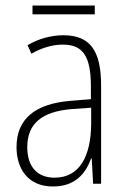

<svg xmlns="http://www.w3.org/2000/svg" viewBox="-20 -667 460 697"><path d="M324 -647H98V-615H324ZM210 -539C165 -539 119 -526 80 -503L94 -472C136 -496 174 -505 208 -505C279 -505 310 -466 310 -353V-307L237 -301C111 -291 40 -238 40 -133C40 -54 82 10 172 10C254 10 291 -38 311 -92H313L318 0H347V-357C347 -486 305 -539 210 -539ZM240 -271 311 -276V-218C310 -101 270 -22 178 -22C115 -22 79 -62 79 -133C79 -219 133 -262 240 -271Z"/></svg>

Font: Noto Sans Arabic UI Cn XLt
Style: Regular
Weight: 200
Width: 3
Designer: Monotype Design Team, Nadine Chahine and Nizar Qandah
Foundry: Monotype Imaging Inc.
Version: Version 2.010